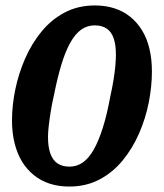

<svg xmlns="http://www.w3.org/2000/svg" viewBox="-20 -673 600 704"><path d="M234 11Q195 11 162.5 0.5Q130 -10 104 -31Q78 -52 60.5 -81Q43 -110 33.5 -148Q24 -186 24 -231Q24 -286 36 -344.5Q48 -403 72 -458Q96 -513 132 -557Q168 -601 217 -627Q266 -653 328 -653Q367 -653 399.5 -642.5Q432 -632 457.5 -611.5Q483 -591 501 -561.5Q519 -532 528 -494Q537 -456 537 -411Q537 -356 525.5 -297.5Q514 -239 490 -184Q466 -129 430 -85Q394 -41 345 -15Q296 11 234 11ZM235 -62Q262 -62 284 -77.5Q306 -93 324 -125Q342 -157 357 -204.5Q372 -252 384 -317Q392 -353 396.5 -381.5Q401 -410 403 -432.5Q405 -455 405 -472Q405 -508 397 -532Q389 -556 371.5 -568Q354 -580 327 -580Q300 -580 278 -564.5Q256 -549 238 -517Q220 -485 205.5 -437.5Q191 -390 178 -325Q170 -290 165.5 -261Q161 -232 158.5 -209.5Q156 -187 156 -170Q156 -135 164.5 -110.5Q173 -86 190.5 -74Q208 -62 235 -62Z"/></svg>

Font: Roboto Serif 20pt SemiBold
Style: Italic
Weight: 600
Italic angle: -10°
Version: Version 1.007